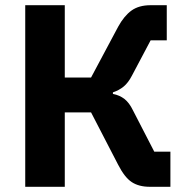

<svg xmlns="http://www.w3.org/2000/svg" viewBox="-20 -718 715 738"><path d="M77 -698H229V-420H330L434 -615Q457 -657 485.5 -677.5Q514 -698 559 -698H621V-563H559L487 -427Q473 -400 455.5 -385.5Q438 -371 414 -363V-357Q440 -352 458.5 -337.5Q477 -323 491 -294L573 -135H635V0H556Q514 0 486.5 -18Q459 -36 434 -85L330 -286H229V0H77Z"/></svg>

Font: IBMPlexSans-Bold
Style: Bold
Weight: 700
Designer: Mike Abbink, Paul van der Laan, Pieter van Rosmalen
Foundry: Bold Monday
Version: Version 3.1